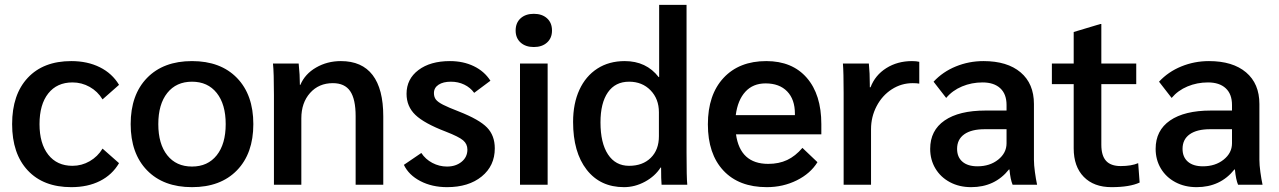

<svg xmlns="http://www.w3.org/2000/svg" viewBox="-20 -762 5277 792"><path d="M30 -250Q30 -372 94.5 -441Q159 -510 274 -510Q341 -510 392 -484.5Q443 -459 471 -412L403 -352Q383 -385 350 -403.5Q317 -422 279 -422Q215 -422 179 -376.5Q143 -331 143 -250Q143 -170 179 -124Q215 -78 279 -78Q317 -78 350 -97Q383 -116 403 -149L471 -89Q443 -41 392.5 -15.5Q342 10 274 10Q159 10 94.5 -59Q30 -128 30 -250Z M519 -250Q519 -371 586.5 -440.5Q654 -510 772 -510Q890 -510 957.5 -440.5Q1025 -371 1025 -250Q1025 -129 957.5 -59.5Q890 10 772 10Q654 10 586.5 -59.5Q519 -129 519 -250ZM911 -250Q911 -332 874 -378.5Q837 -425 772 -425Q707 -425 670 -378.5Q633 -332 633 -250Q633 -168 670 -121.5Q707 -75 772 -75Q837 -75 874 -121.5Q911 -168 911 -250Z M1110 -370Q1110 -463 1106 -500H1212Q1217 -453 1217 -412H1219Q1238 -457 1284 -483.5Q1330 -510 1386 -510Q1473 -510 1517 -452.5Q1561 -395 1561 -282V0H1447V-283Q1447 -353 1424.5 -386Q1402 -419 1353 -419Q1295 -419 1259 -378.5Q1223 -338 1223 -274V0H1110Z M1646 -82 1718 -131Q1735 -105 1763.5 -90Q1792 -75 1824 -75Q1860 -75 1884 -94.5Q1908 -114 1908 -145Q1908 -168 1890.5 -183Q1873 -198 1819 -219Q1730 -253 1693.5 -288Q1657 -323 1657 -375Q1657 -436 1706 -473Q1755 -510 1836 -510Q1891 -510 1934.5 -489Q1978 -468 2003 -429L1936 -379Q1920 -401 1895 -413Q1870 -425 1840 -425Q1808 -425 1789 -412.5Q1770 -400 1770 -378Q1770 -362 1778 -351.5Q1786 -341 1807.5 -330Q1829 -319 1873 -302Q1957 -269 1989 -236Q2021 -203 2021 -150Q2021 -78 1967 -34Q1913 10 1824 10Q1762 10 1714 -15Q1666 -40 1646 -82Z M2107 -636Q2107 -668 2127.5 -686.5Q2148 -705 2182 -705Q2216 -705 2236.5 -686.5Q2257 -668 2257 -636Q2257 -605 2236.5 -586.5Q2216 -568 2182 -568Q2148 -568 2127.5 -586.5Q2107 -605 2107 -636ZM2125 -500H2239V0H2125Z M2344 -259Q2344 -335 2370 -391.5Q2396 -448 2444 -479Q2492 -510 2557 -510Q2646 -510 2697 -444H2699V-742H2812V-131Q2812 -30 2815 0H2709Q2707 -20 2707 -71H2705Q2682 -35 2640.5 -12.5Q2599 10 2554 10Q2456 10 2400 -62Q2344 -134 2344 -259ZM2698 -200V-299Q2698 -354 2663.5 -389.5Q2629 -425 2575 -425Q2518 -425 2487.5 -381Q2457 -337 2457 -257Q2457 -172 2488 -125Q2519 -78 2575 -78Q2631 -78 2664.5 -111Q2698 -144 2698 -200Z M3368 -208H3016Q3033 -86 3149 -86Q3193 -86 3227 -102Q3261 -118 3290 -152L3352 -93Q3323 -46 3266.5 -18Q3210 10 3143 10Q3028 10 2964 -58.5Q2900 -127 2900 -249Q2900 -371 2964.5 -440.5Q3029 -510 3141 -510Q3248 -510 3308 -441Q3368 -372 3368 -250ZM3259 -293Q3259 -352 3227 -385Q3195 -418 3138 -418Q3086 -418 3054.5 -383.5Q3023 -349 3015 -287H3259Z M3460 -378Q3460 -463 3457 -500H3564Q3568 -461 3568 -412V-402H3571Q3590 -452 3636 -481Q3682 -510 3742 -510Q3760 -510 3772 -507V-417Q3762 -419 3745 -419Q3698 -419 3658.5 -393.5Q3619 -368 3596 -324Q3573 -280 3573 -229V0H3460Z M3817 -148Q3817 -224 3876.5 -265Q3936 -306 4045 -306H4132V-329Q4132 -374 4106 -398Q4080 -422 4033 -422Q3988 -422 3948.5 -405.5Q3909 -389 3883 -358L3831 -425Q3869 -466 3923 -488Q3977 -510 4037 -510Q4135 -510 4190 -463.5Q4245 -417 4245 -333V-103Q4245 -82 4249 -52.5Q4253 -23 4258 0H4157Q4148 -21 4144 -63H4142Q4084 10 3986 10Q3937 10 3898.5 -10.5Q3860 -31 3838.5 -67Q3817 -103 3817 -148ZM4132 -171V-229H4042Q3987 -229 3957.5 -208Q3928 -187 3928 -148Q3928 -114 3950 -95Q3972 -76 4012 -76Q4063 -76 4097.5 -103.5Q4132 -131 4132 -171Z M4409 -150V-415H4319V-500H4409V-630L4519 -663H4523V-500H4667V-415H4523V-165Q4523 -120 4542.5 -98.5Q4562 -77 4603 -77Q4647 -77 4675 -89L4681 -9Q4640 10 4565 10Q4492 10 4450.5 -32.5Q4409 -75 4409 -150Z M4747 -148Q4747 -224 4806.5 -265Q4866 -306 4975 -306H5062V-329Q5062 -374 5036 -398Q5010 -422 4963 -422Q4918 -422 4878.5 -405.5Q4839 -389 4813 -358L4761 -425Q4799 -466 4853 -488Q4907 -510 4967 -510Q5065 -510 5120 -463.5Q5175 -417 5175 -333V-103Q5175 -82 5179 -52.5Q5183 -23 5188 0H5087Q5078 -21 5074 -63H5072Q5014 10 4916 10Q4867 10 4828.5 -10.5Q4790 -31 4768.5 -67Q4747 -103 4747 -148ZM5062 -171V-229H4972Q4917 -229 4887.5 -208Q4858 -187 4858 -148Q4858 -114 4880 -95Q4902 -76 4942 -76Q4993 -76 5027.5 -103.5Q5062 -131 5062 -171Z"/></svg>

Font: Sarabun SemiBold
Style: Regular
Weight: 600
Designer: Suppakit Chalermlarp | Katatrad Co.,Ltd.
Foundry: Cadson Demak Co.,Ltd.
Version: Version 1.000; ttfautohint (v1.6)